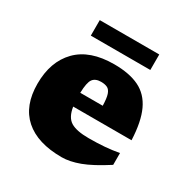

<svg xmlns="http://www.w3.org/2000/svg" viewBox="-162 -837 966 992"><g transform="rotate(30 320.5 -341.0)"><path d="M332.5 -537Q423.5 -537 482 -508.5Q540.5 -480 570.8 -415.2Q601 -350.5 605.5 -241.5H257.5Q266.5 -182 301 -161Q335.5 -140 407.5 -140Q461 -140 503.5 -143.5Q546 -147 587 -154.5V-84Q500 -28 441.8 -6.5Q383.5 15 336.5 15Q192 15 115.2 -53Q38.5 -121 38.5 -252Q38.5 -384 113.2 -460.5Q188 -537 332.5 -537ZM319 -424.5Q285 -424.5 270 -404Q255 -383.5 253.5 -321.5H387.5Q386.5 -366 379 -388Q371.5 -410 356.8 -417.2Q342 -424.5 319 -424.5ZM153 -604.5V-697H508V-604.5Z"/></g></svg>

Font: Newsreader 6pt ExtraBold
Style: Regular
Weight: 800
Designer: Hugues Gentile
Foundry: Production Type
Version: Version 1.003; ttfautohint (v1.8.3)